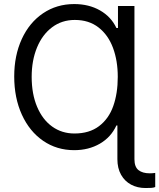

<svg xmlns="http://www.w3.org/2000/svg" viewBox="-20 -737 793 956"><path d="M725.6 126Q739.3 126 752.9 124V194.3Q744.6 197.8 733.4 198.5Q722.2 199.2 704.1 199.2Q664.6 199.2 632.8 182.4Q601.1 165.5 582.8 133.1Q564.5 100.6 564.5 55.7V-112.3H559.6Q532.7 -53.7 477.1 -21.5Q421.4 10.7 349.6 10.7Q262.7 10.7 194.8 -35.9Q127 -82.5 88.9 -166Q50.8 -249.5 50.8 -356.4Q50.8 -460.4 88.4 -542.5Q126 -624.5 194.1 -670.7Q262.2 -716.8 349.6 -716.8Q422.4 -716.8 477.8 -685.3Q533.2 -653.8 559.6 -597.7H567.4V-707H649.4V55.7Q649.4 94.2 669.7 110.1Q689.9 126 725.6 126ZM566.4 -354.5Q566.4 -434.6 542.7 -498.5Q519 -562.5 470.9 -600.1Q422.9 -637.7 352.5 -637.7Q288.1 -637.7 239.5 -601.3Q190.9 -564.9 164.3 -500.5Q137.7 -436 137.7 -354.5Q137.7 -269 164.8 -205.1Q191.9 -141.1 240 -106.7Q288.1 -72.3 350.6 -72.3Q424.8 -72.3 473.1 -108.9Q521.5 -145.5 543.9 -208.7Q566.4 -272 566.4 -354.5Z"/></svg>

Font: Pretendard
Style: Regular
Weight: 400
Designer: Base glyphs from Inter by Rasmus Andersson; Hangeul glyphs from Noto Sans CJK(Source Han Sans) by Jang Soo-young and Kan
Foundry: Kil Hyung-jin
Version: Version 1.309